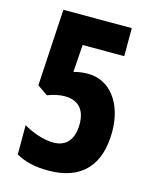

<svg xmlns="http://www.w3.org/2000/svg" viewBox="-110 -788 701 873"><g transform="rotate(15 240.5 -352.0)"><path d="M264 -462C247 -462 225 -461 196 -453L205 -582H401V-714H79L58 -353L107 -319C135 -330 162 -336 187 -336C252 -336 285 -298 285 -231C285 -161 253 -119 191 -119C146 -119 93 -137 49 -163V-25C91 -1 141 10 201 10C360 10 437 -80 437 -236C437 -370 366 -462 264 -462Z"/></g></svg>

Font: Noto Sans Arabic UI ExtraCondensed Extra
Style: Regular
Weight: 800
Width: 3
Designer: Nadine Chahine - Monotype Design Team
Foundry: Monotype Imaging Inc.
Version: Version 1.900